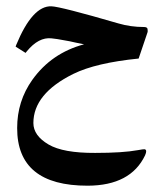

<svg xmlns="http://www.w3.org/2000/svg" viewBox="-20 -359 520 612"><path d="M213.9 -123.5Q86.4 -60.5 86.4 33.2Q86.4 73.2 134.8 101.6Q181.2 128.9 283.2 128.4Q371.6 128.4 419.4 119.6Q438 116.2 440.9 116.7Q450.2 118.7 442.4 136.2Q396.5 232.4 259.8 232.9Q34.2 233.4 34.7 48.8Q34.7 -36.6 83 -104.5Q144 -189.9 248 -217.8Q231.4 -220.7 221.7 -223.1Q211.9 -225.6 201.7 -227.5Q191.9 -229 182.1 -231Q162.6 -234.9 144 -236.8Q103 -241.2 65.4 -195.3L61.5 -190.4L29.8 -210.4L31.7 -215.8Q83.5 -341.3 144 -338.9Q173.3 -337.9 357.9 -284.2Q396.5 -272.9 439 -272.9Q448.7 -272.9 450.2 -267.1Q451.7 -259.3 449.7 -254.4L421.9 -172.4Q285.6 -158.7 213.9 -123.5Z"/></svg>

Font: Parastoo Print
Style: Print-Bold
Weight: 700
Foundry: Saber Rastikerdar (saber.rastikerdar@gmail.com)
Version: Version 1.0.0-alpha3